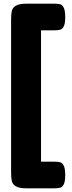

<svg xmlns="http://www.w3.org/2000/svg" viewBox="-20 -843 388 1039"><path d="M333 105Q333 138 325.5 153.5Q318 169 306.5 172.5Q295 176 275 176H121Q83 176 65.5 165Q48 154 44 137Q40 120 40 89V-737Q40 -767 44 -784Q48 -801 65.5 -812Q83 -823 122 -823H276Q296 -823 307 -819.5Q318 -816 325.5 -800Q333 -784 333 -750Q333 -717 325.5 -701.5Q318 -686 306.5 -682.5Q295 -679 275 -679H202V32H276Q296 32 307 35.5Q318 39 325.5 55Q333 71 333 105Z"/></svg>

Font: Fredoka One
Style: Regular
Weight: 400
Designer: Milena B. Brandão, Ben Nathan
Version: Version 2.000; ttfautohint (v1.5.33-1714) -l 8 -r 50 -G 200 